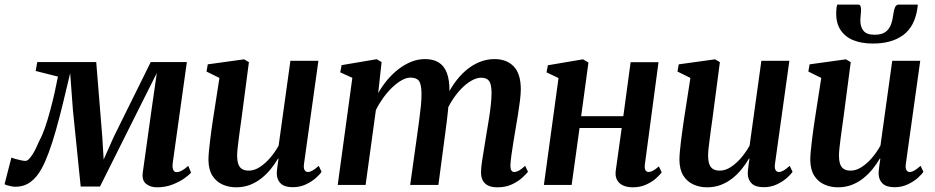

<svg xmlns="http://www.w3.org/2000/svg" viewBox="-49 -809 4092 840"><path d="M638 10.5Q608 10.5 589.2 -5.5Q570.5 -21.5 576 -56.5L614 -329L637 -489.5L560 -336L388.5 7H304L270 -327.5L258 -489Q241.5 -418 226 -355Q210.5 -292 195.5 -239Q180.5 -186 165 -143.8Q149.5 -101.5 133.5 -72Q112 -32.5 83.8 -12.2Q55.5 8 18 8Q10 8 0 6Q-10 4 -18.2 1.5Q-26.5 -1 -29 -3.5L1 -120Q5 -117.5 17 -114Q29 -110.5 42.2 -107.8Q55.5 -105 62 -105Q69.5 -105 77.2 -112.8Q85 -120.5 93.2 -133.2Q101.5 -146 109 -162Q116.5 -178 123.5 -194Q136 -216.5 147.8 -250.5Q159.5 -284.5 170.2 -324.2Q181 -364 189.8 -403Q198.5 -442 204.5 -474L107 -498.5L114 -537.5H372L398.5 -210L404.5 -111L448.5 -210L610.5 -537.5H768.5L707 -98Q705 -85 706.2 -75.5Q707.5 -66 711.8 -61Q716 -56 723.5 -56Q735 -56 748.5 -63.8Q762 -71.5 774.5 -83.5L787 -53.5Q779.5 -44.5 758.2 -29.2Q737 -14 706 -1.8Q675 10.5 638 10.5Z M984 10.5Q951.5 10.5 924 -2Q896.5 -14.5 880 -40.8Q863.5 -67 863 -109Q863 -125 865 -146.8Q867 -168.5 870 -193Q873 -217.5 876.2 -241.2Q879.5 -265 882.5 -284.5L911 -468L854.5 -496L860 -527.5L1019 -549.5L1040 -537L1007 -286Q1004 -266 1001 -243.5Q998 -221 995.2 -199.8Q992.5 -178.5 990.5 -160.2Q988.5 -142 988.5 -129.5Q988.5 -105 994 -90.2Q999.5 -75.5 1011 -69Q1022.5 -62.5 1039.5 -62.5Q1063.5 -62.5 1087.5 -78Q1111.5 -93.5 1133 -118.5Q1154.5 -143.5 1170 -172L1221.5 -543H1344L1281 -92Q1278.5 -74 1283.5 -65.2Q1288.5 -56.5 1298 -56.5Q1307 -56.5 1318.2 -62.8Q1329.5 -69 1345.5 -83.5L1358 -57Q1350.5 -46 1332.8 -30.2Q1315 -14.5 1289 -2.2Q1263 10 1231.5 10Q1196 10 1179.2 -6.2Q1162.5 -22.5 1162 -48.5Q1161.5 -52 1162.2 -59.5Q1163 -67 1164.2 -76.8Q1165.5 -86.5 1166.8 -96.5Q1168 -106.5 1169.5 -114.5L1167.5 -115.5Q1153.5 -91.5 1135.2 -69Q1117 -46.5 1094.2 -28.5Q1071.5 -10.5 1044 0Q1016.5 10.5 984 10.5Z M1620.5 -537.5 1605.5 -401.5Q1622 -431 1644.2 -457.8Q1666.5 -484.5 1693.2 -505.5Q1720 -526.5 1749.5 -538.5Q1779 -550.5 1810.5 -550.5Q1846.5 -550.5 1870.2 -535.8Q1894 -521 1905.8 -490.5Q1917.5 -460 1917.5 -412.5Q1917.5 -406 1916.8 -396.5Q1916 -387 1915 -376.2Q1914 -365.5 1912.5 -354.5L1896 -365Q1913 -407.5 1936.5 -441.5Q1960 -475.5 1988.2 -500Q2016.5 -524.5 2048.5 -537.5Q2080.5 -550.5 2114.5 -550.5Q2167.5 -550.5 2198.5 -518.5Q2229.5 -486.5 2229.5 -418Q2229.5 -398 2225.8 -368.2Q2222 -338.5 2216.8 -305.8Q2211.5 -273 2206.5 -244Q2202 -217.5 2197.2 -188.2Q2192.5 -159 2188.8 -132.5Q2185 -106 2184 -86.5Q2184 -69.5 2188.5 -63Q2193 -56.5 2200.5 -56.5Q2210 -56.5 2221.2 -62.5Q2232.5 -68.5 2248.5 -83.5L2261 -57.5Q2253.5 -48 2236 -31.8Q2218.5 -15.5 2191 -2.5Q2163.5 10.5 2127 10.5Q2101 10.5 2085 2Q2069 -6.5 2062 -21.8Q2055 -37 2055.5 -57Q2055.5 -73 2059.5 -100.8Q2063.5 -128.5 2069 -160.2Q2074.5 -192 2079 -222Q2084 -251 2089.2 -283.5Q2094.5 -316 2098 -346.8Q2101.5 -377.5 2101.5 -402Q2101.5 -440 2091 -454.5Q2080.5 -469 2056 -469Q2036.5 -469 2013.8 -456.2Q1991 -443.5 1968.5 -420.2Q1946 -397 1926.5 -365.5Q1907 -334 1893.5 -297L1914.5 -371.5Q1913.5 -350.5 1911.2 -327.8Q1909 -305 1906.2 -282.2Q1903.5 -259.5 1900.5 -238L1869 0H1745.5L1776.5 -221Q1780.5 -251 1785 -283.5Q1789.5 -316 1792.5 -346.5Q1795.5 -377 1795 -400.5Q1794.5 -441 1783.8 -455.2Q1773 -469.5 1746.5 -469.5Q1729 -469.5 1708.5 -458Q1688 -446.5 1667 -426.5Q1646 -406.5 1627.5 -380.8Q1609 -355 1595.5 -327.5L1550.5 0H1428.5L1492.5 -468.5L1439.5 -492.5L1445.5 -524L1599 -550Z M2772.5 -91Q2770 -72 2775 -64.2Q2780 -56.5 2788 -56.5Q2796.5 -56.5 2807 -61.8Q2817.5 -67 2833.5 -81L2846 -55Q2839 -45 2822 -29.5Q2805 -14 2778.8 -1.8Q2752.5 10.5 2719 10.5Q2696 10.5 2678 2.8Q2660 -5 2650.8 -21.5Q2641.5 -38 2645 -63L2671 -249H2486.5L2452 0H2330.5L2394.5 -467.5L2342 -492.5L2348 -523.5L2501.5 -549.5L2525.5 -535.5L2493.5 -300.5H2678L2710 -537H2832Z M3044.5 10.5Q3012 10.5 2984.5 -2Q2957 -14.5 2940.5 -40.8Q2924 -67 2923.5 -109Q2923.5 -125 2925.5 -146.8Q2927.5 -168.5 2930.5 -193Q2933.5 -217.5 2936.8 -241.2Q2940 -265 2943 -284.5L2971.5 -468L2915 -496L2920.5 -527.5L3079.5 -549.5L3100.5 -537L3067.5 -286Q3064.5 -266 3061.5 -243.5Q3058.5 -221 3055.8 -199.8Q3053 -178.5 3051 -160.2Q3049 -142 3049 -129.5Q3049 -105 3054.5 -90.2Q3060 -75.5 3071.5 -69Q3083 -62.5 3100 -62.5Q3124 -62.5 3148 -78Q3172 -93.5 3193.5 -118.5Q3215 -143.5 3230.5 -172L3282 -543H3404.5L3341.5 -92Q3339 -74 3344 -65.2Q3349 -56.5 3358.5 -56.5Q3367.5 -56.5 3378.8 -62.8Q3390 -69 3406 -83.5L3418.5 -57Q3411 -46 3393.2 -30.2Q3375.5 -14.5 3349.5 -2.2Q3323.5 10 3292 10Q3256.5 10 3239.8 -6.2Q3223 -22.5 3222.5 -48.5Q3222 -52 3222.8 -59.5Q3223.5 -67 3224.8 -76.8Q3226 -86.5 3227.2 -96.5Q3228.5 -106.5 3230 -114.5L3228 -115.5Q3214 -91.5 3195.8 -69Q3177.5 -46.5 3154.8 -28.5Q3132 -10.5 3104.5 0Q3077 10.5 3044.5 10.5Z M3617 10.5Q3584.5 10.5 3557 -2Q3529.5 -14.5 3513 -40.8Q3496.5 -67 3496 -109Q3496 -125 3498 -146.8Q3500 -168.5 3503 -193Q3506 -217.5 3509.2 -241.2Q3512.5 -265 3515.5 -284.5L3544 -468L3487.5 -496L3493 -527.5L3652 -549.5L3673 -537L3640 -286Q3637 -266 3634 -243.5Q3631 -221 3628.2 -199.8Q3625.5 -178.5 3623.5 -160.2Q3621.5 -142 3621.5 -129.5Q3621.5 -105 3627 -90.2Q3632.5 -75.5 3644 -69Q3655.5 -62.5 3672.5 -62.5Q3696.5 -62.5 3720.5 -78Q3744.5 -93.5 3766 -118.5Q3787.5 -143.5 3803 -172L3854.5 -543H3977L3914 -92Q3911.5 -74 3916.5 -65.2Q3921.5 -56.5 3931 -56.5Q3940 -56.5 3951.2 -62.8Q3962.5 -69 3978.5 -83.5L3991 -57Q3983.5 -46 3965.8 -30.2Q3948 -14.5 3922 -2.2Q3896 10 3864.5 10Q3829 10 3812.2 -6.2Q3795.5 -22.5 3795 -48.5Q3794.5 -52 3795.2 -59.5Q3796 -67 3797.2 -76.8Q3798.5 -86.5 3799.8 -96.5Q3801 -106.5 3802.5 -114.5L3800.5 -115.5Q3786.5 -91.5 3768.2 -69Q3750 -46.5 3727.2 -28.5Q3704.5 -10.5 3677 0Q3649.5 10.5 3617 10.5ZM3704.5 -789Q3714 -789 3716.2 -781.2Q3718.5 -773.5 3718 -761Q3717.5 -753 3716.5 -742.5Q3715.5 -732 3715 -723.5Q3714 -693.5 3728 -675.2Q3742 -657 3777 -657Q3809 -657 3825.8 -669.8Q3842.5 -682.5 3849.8 -703.8Q3857 -725 3860 -751Q3862 -766 3867 -777.5Q3872 -789 3883.5 -789H3966Q3966 -785 3965.8 -780.5Q3965.5 -776 3964 -769Q3952 -692 3902 -655.2Q3852 -618.5 3770 -618.5Q3720.5 -618.5 3684 -633.2Q3647.5 -648 3627.8 -678.8Q3608 -709.5 3609.5 -756Q3609.5 -764.5 3610.5 -772.8Q3611.5 -781 3614 -789Z"/></svg>

Font: Merriweather 60pt SemiBold
Style: Italic
Weight: 600
Italic angle: -7.8°
Version: Version 2.101